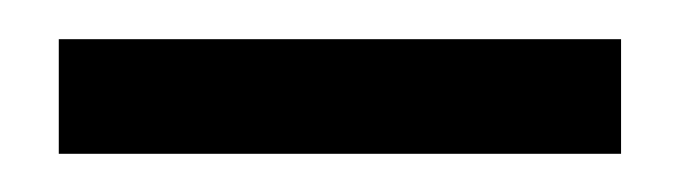

<svg xmlns="http://www.w3.org/2000/svg" viewBox="-20 -694 347 98"><path d="M10 -674H297V-615.5H10Z"/></svg>

Font: LatoHex
Style: Regular
Weight: 400
Designer: Lukasz Dziedzic
Foundry: tyPoland Lukasz Dziedzic
Version: Version 1.104; Western+Polish opensource